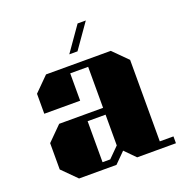

<svg xmlns="http://www.w3.org/2000/svg" viewBox="-141 -930 1012 1056"><g transform="rotate(-20 365.0 -402.0)"><path d="M143 0H362L423 -61L483 0H710V-40H630V-517L547 -600H168L85 -517V-400H295V-560H400V-320H143L60 -237V-83ZM295 -280H400V-100L340 -40H295ZM475 -804H427L326 -660H374Z"/></g></svg>

Font: Kumar One
Style: Regular
Weight: 400
Designer: Parimal Parmar
Foundry: Indian Type Foundry
Version: Version 1.001;PS 1.001;hotconv 1.0.88;makeotf.lib2.5.647800